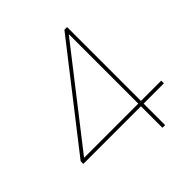

<svg xmlns="http://www.w3.org/2000/svg" viewBox="-196 -871 1011 1011"><g transform="rotate(-45 310.0 -365.0)"><path d="M439 0V-160H10V-180L439 -730H459V-180H610V-160H459V0ZM37 -180H439V-695H437L37 -182Z"/></g></svg>

Font: M PLUS 1 Thin Thin
Style: Regular
Weight: 250
Version: Version 1.001